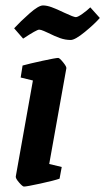

<svg xmlns="http://www.w3.org/2000/svg" viewBox="-20 -677 387 706"><path d="M38 -28 101 -381 56 -392 63 -436Q88 -443 136.5 -453.5Q185 -464 194 -464Q199 -464 212 -448Q225 -432 224 -426L161 -74L207 -63L199 -20Q179 -13 128.5 -2Q78 9 68 9Q63 9 50 -6Q37 -21 38 -28ZM157 -556Q153 -558 141.5 -563Q130 -568 124 -568Q115 -568 65 -535L32 -573Q56 -599 89 -628Q122 -657 138 -657Q152 -657 170 -650.5Q188 -644 217 -630Q251 -614 259 -614Q266 -614 283.5 -626.5Q301 -639 312 -650L347 -611Q328 -589 292 -559.5Q256 -530 240 -530Q220 -530 200.5 -537Q181 -544 157 -556Z"/></svg>

Font: Grenze SemiBold
Style: Italic
Weight: 600
Italic angle: -10°
Designer: Renata Polastri
Foundry: Omnibus-Type
Version: Version 1.002; ttfautohint (v1.8)